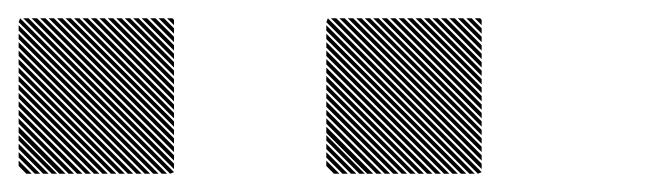

<svg xmlns="http://www.w3.org/2000/svg" viewBox="-21 -854 708 208"><path d="M500.8 -826.7 493.3 -834.2H499.2L500.8 -832.5ZM500.8 -817.5 484.2 -834.2H490L500.8 -823.3ZM500.8 -808.3 475 -834.2H480.8L500.8 -814.2ZM500.8 -799.2 465.8 -834.2H471.7L500.8 -805ZM500.8 -790 456.7 -834.2H462.5L500.8 -795.8ZM500.8 -780.8 447.5 -834.2H453.3L500.8 -786.7ZM500.8 -771.7 438.3 -834.2H444.2L500.8 -777.5ZM500.8 -762.5 429.2 -834.2H435L500.8 -768.3ZM500.8 -753.3 420 -834.2H425.8L500.8 -759.2ZM500.8 -744.2 410.8 -834.2H416.7L500.8 -750ZM500.8 -735 401.7 -834.2H407.5L500.8 -740.8ZM500.8 -725.8 392.5 -834.2H398.3L500.8 -731.7ZM500.8 -716.7 383.3 -834.2H389.2L500.8 -722.5ZM500.8 -707.5 374.2 -834.2H380L500.8 -713.3ZM500.8 -698.3 365 -834.2H370.8L500.8 -704.2ZM500.8 -689.2 355.8 -834.2H361.7L500.8 -695ZM500.8 -680 346.7 -834.2H352.5L500.8 -685.8ZM500.8 -670.8 337.5 -834.2H343.3L500.8 -676.7ZM496.7 -665.8 332.5 -830 334.2 -834.2 500.8 -667.5ZM487.5 -665.8 332.5 -820.8V-826.7L493.3 -665.8ZM478.3 -665.8 332.5 -811.7V-817.5L484.2 -665.8ZM469.2 -665.8 332.5 -802.5V-808.3L475 -665.8ZM460 -665.8 332.5 -793.3V-799.2L465.8 -665.8ZM450.8 -665.8 332.5 -784.2V-790L456.7 -665.8ZM441.7 -665.8 332.5 -775V-780.8L447.5 -665.8ZM432.5 -665.8 332.5 -765.8V-771.7L438.3 -665.8ZM423.3 -665.8 332.5 -756.7V-762.5L429.2 -665.8ZM414.2 -665.8 332.5 -747.5V-753.3L420 -665.8ZM405 -665.8 332.5 -738.3V-744.2L410.8 -665.8ZM395.8 -665.8 332.5 -729.2V-735L401.7 -665.8ZM386.7 -665.8 332.5 -720V-725.8L392.5 -665.8ZM376.7 -665.8 332.5 -710V-716.7L383.3 -665.8ZM368.3 -665.8 332.5 -701.7V-707.5L374.2 -665.8ZM359.2 -665.8 332.5 -692.5V-698.3L365 -665.8ZM350 -665.8 332.5 -683.3V-689.2L355.8 -665.8ZM340.8 -665.8 332.5 -674.2V-680L346.7 -665.8ZM167.5 -826.7 160 -834.2H165.8L167.5 -832.5ZM167.5 -817.5 150.8 -834.2H156.7L167.5 -823.3ZM167.5 -808.3 141.7 -834.2H147.5L167.5 -814.2ZM167.5 -799.2 132.5 -834.2H138.3L167.5 -805ZM167.5 -790 123.3 -834.2H129.2L167.5 -795.8ZM167.5 -780.8 114.2 -834.2H120L167.5 -786.7ZM167.5 -771.7 105 -834.2H110.8L167.5 -777.5ZM167.5 -762.5 95.8 -834.2H101.7L167.5 -768.3ZM167.5 -753.3 86.7 -834.2H92.5L167.5 -759.2ZM167.5 -744.2 77.5 -834.2H83.3L167.5 -750ZM167.5 -735 68.3 -834.2H74.2L167.5 -740.8ZM167.5 -725.8 59.2 -834.2H65L167.5 -731.7ZM167.5 -716.7 50 -834.2H55.8L167.5 -722.5ZM167.5 -707.5 40.8 -834.2H46.7L167.5 -713.3ZM167.5 -698.3 31.7 -834.2H37.5L167.5 -704.2ZM167.5 -689.2 22.5 -834.2H28.3L167.5 -695ZM167.5 -680 13.3 -834.2H19.2L167.5 -685.8ZM167.5 -670.8 4.2 -834.2H10L167.5 -676.7ZM163.3 -665.8 -0.8 -830 0.8 -834.2 167.5 -667.5ZM154.2 -665.8 -0.8 -820.8V-826.7L160 -665.8ZM145 -665.8 -0.8 -811.7V-817.5L150.8 -665.8ZM135.8 -665.8 -0.8 -802.5V-808.3L141.7 -665.8ZM126.7 -665.8 -0.8 -793.3V-799.2L132.5 -665.8ZM117.5 -665.8 -0.8 -784.2V-790L123.3 -665.8ZM108.3 -665.8 -0.8 -775V-780.8L114.2 -665.8ZM99.2 -665.8 -0.8 -765.8V-771.7L105 -665.8ZM90 -665.8 -0.8 -756.7V-762.5L95.8 -665.8ZM80.8 -665.8 -0.8 -747.5V-753.3L86.7 -665.8ZM71.7 -665.8 -0.8 -738.3V-744.2L77.5 -665.8ZM62.5 -665.8 -0.8 -729.2V-735L68.3 -665.8ZM53.3 -665.8 -0.8 -720V-725.8L59.2 -665.8ZM43.3 -665.8 -0.8 -710V-716.7L50 -665.8ZM35 -665.8 -0.8 -701.7V-707.5L40.8 -665.8ZM25.8 -665.8 -0.8 -692.5V-698.3L31.7 -665.8ZM16.7 -665.8 -0.8 -683.3V-689.2L22.5 -665.8ZM7.5 -665.8 -0.8 -674.2V-680L13.3 -665.8Z"/></svg>

Font: 0xA000-Pixelated
Style: Pixelated
Weight: 400
Version: Version 0.1